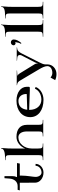

<svg xmlns="http://www.w3.org/2000/svg" viewBox="1249 -2085 1086 3624"><g transform="rotate(-90 1792.0 -273.0)"><path d="M10 -442.5H155V-399C155 -300.8 156 -196.5 156 -152C156 -65.3 241.3 5 346.5 5C437.6 5 511 -62 511 -144.6H474.5C474.5 -82.4 417.2 -32 346.5 -32C301.5 -32 265 -82.2 265 -144C265 -190 289 -306.6 289 -399V-442.5H516.5L526.5 -495H265L262 -500C275 -526 279 -550.2 279 -579V-731.5H240.5L233 -634C226.3 -549.2 175.9 -483 91.5 -483H21.5Z M581 0H896V-8C810.5 -8 801 -17 801 -95V-218C801 -355.9 895.5 -469 1012 -469C1081.4 -469 1123 -408.2 1123 -307V-95C1123 -16.7 1115 -8 1030 -8V0H1341V-8C1256 -8 1248 -17 1248 -95V-307C1248 -435.1 1167.2 -505 1020 -505C924 -505 840.4 -438.5 801 -342.2V-600C801 -658.2 802.8 -679.2 805.2 -707.5C806.9 -727.4 808.9 -751.4 811 -796H803C798 -724 689.7 -720 581 -720V-712C666.5 -712 676 -703 676 -625V-95C676 -17 666.5 -8 581 -8Z M1393 -244C1393 -94.6 1523.4 5 1719 5C1824.8 5 1926.2 -49.1 1963 -143L1929.5 -156.6C1897.6 -79.1 1811.7 -35 1724 -35C1608.1 -35 1530 -125 1530 -260V-265.9L1898 -253H1948C1957.9 -253 1966 -260.2 1966 -269V-307.5C1966 -424.5 1861.2 -505 1704 -505C1517.4 -505 1393 -400.6 1393 -244ZM1532.2 -302.1C1543.9 -410.2 1602.4 -468 1701 -468C1777.2 -468 1830 -406.5 1830 -318C1830 -314.2 1826.9 -311.1 1823 -311Z M1996 -495 2017 -491C2048.3 -485 2063.4 -471 2088 -429L2300 -71C2322.7 -32.7 2356 32.2 2356 75V77C2356 134 2304.2 172 2226.5 172C2193.8 172 2166.6 158.7 2140.3 137.7L2091.5 225C2128.1 243.3 2165.8 250 2207 250C2307.6 250 2388 175.2 2388 84V45C2388 4.5 2407.7 -35.3 2425.7 -71L2596 -408C2617.4 -450.3 2643.3 -485.5 2679 -490L2711 -495V-500H2458V-495L2520 -489C2552.3 -485.9 2565.4 -465.8 2565.4 -442.4C2565.4 -431.2 2562.7 -419.1 2557 -408L2426.6 -156C2418.7 -139.5 2413.5 -124.8 2413.5 -107H2407.5C2407.5 -124.8 2403.6 -140.4 2394.9 -156L2219.5 -442C2210.1 -457.4 2194.5 -478 2173.5 -485V-487L2274.5 -495V-500H1996Z M2749 -558.5C2749 -538.4 2769.7 -522 2789 -522C2796 -522 2804 -525 2807 -529L2810 -527C2808 -523 2806.9 -519 2806 -511C2802.5 -479.2 2794.2 -449.9 2777 -421.1L2791 -412.1C2828.6 -458.3 2859 -502.8 2859 -558.5C2859 -587.5 2834.4 -611 2804 -611C2773.6 -611 2749 -587.5 2749 -558.5Z M2911 0H3226V-8C3140.5 -8 3131 -16.7 3131 -95V-600C3131 -656.1 3132.6 -675.9 3136.5 -723C3138.2 -743.7 3139.7 -768 3141 -796H3133C3128 -724 3057.2 -720 2911 -720V-712C2996.5 -712 3006 -701.8 3006 -625V-95C3006 -16.7 2996.5 -8 2911 -8Z M3255 0H3570V-8C3484.5 -8 3475 -16.7 3475 -95V-600C3475 -656.1 3476.6 -675.9 3480.5 -723C3482.2 -743.7 3483.7 -768 3485 -796H3477C3472 -724 3401.2 -720 3255 -720V-712C3340.5 -712 3350 -701.8 3350 -625V-95C3350 -16.7 3340.5 -8 3255 -8Z"/></g></svg>

Font: Prida01
Style: Black
Weight: 900
Designer: gluk
Foundry: gluk
Version: Version 00.072